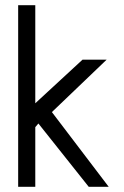

<svg xmlns="http://www.w3.org/2000/svg" viewBox="-20 -720 479 740"><path d="M50 0V-700H116V-322L298 -490H391L180 -288L399 0H322L128 -244L116 -230V0Z"/></svg>

Font: Kulim Park Light
Style: Regular
Weight: 300
Designer: Noponies / Dale Sattler
Foundry: Noponies
Version: Version 1.000; ttfautohint (v1.8.3)